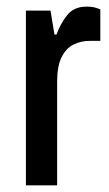

<svg xmlns="http://www.w3.org/2000/svg" viewBox="-20 -558 328 578"><path d="M58 0V-526H132L144 -454H150Q161 -485 181.5 -511.5Q202 -538 240 -538Q259 -538 270.5 -534Q282 -530 282 -530V-435H250Q224 -435 201.5 -424Q179 -413 165.5 -386Q152 -359 152 -312V0Z"/></svg>

Font: Archivo Narrow Medium
Style: Regular
Weight: 500
Designer: Hector Gatti
Foundry: Omnibus-Type
Version: Version 3.002